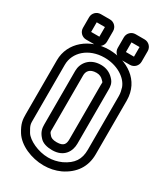

<svg xmlns="http://www.w3.org/2000/svg" viewBox="-214 -932 907 1052"><g transform="rotate(30 239.5 -406.5)"><path d="M69 -505C69 -584 139 -648 239 -648C316 -648 382 -609 402 -556C407 -539 411 -523 411 -505V-165C411 -104 386 -66 326 -37C299 -25 272 -19 243 -19C180 -19 112 -52 91 -86C67 -126 69 -130 69 -165ZM239 -698C119 -698 19 -618 19 -505V-165C19 -130 21 -105 49 -60C84 -4 166 31 243 31C280 31 314 24 347 9C421 -27 461 -86 461 -165V-505C461 -633 351 -698 239 -698ZM323 -569C301 -593 273 -604 242 -604C170 -604 135 -553 135 -505V-165C135 -144 138 -120 162 -94C180 -72 211 -65 242 -65C318 -65 345 -118 345 -165V-505C345 -524 345 -547 323 -569ZM295 -505V-165C295 -136 288 -115 242 -115C217 -115 206 -122 200 -128C182 -148 185 -146 185 -165V-505C185 -529 198 -554 242 -554C261 -554 275 -547 286 -535C299 -520 295 -533 295 -505ZM324 -733V-794H375V-733ZM425 -730V-797C425 -823 404 -844 378 -844H321C295 -844 274 -823 274 -797V-730C274 -704 295 -683 321 -683H378C404 -683 425 -704 425 -730ZM104 -733V-794H156V-733ZM206 -730V-797C206 -823 185 -844 159 -844H101C75 -844 54 -823 54 -797V-730C54 -704 75 -683 101 -683H159C185 -683 206 -704 206 -730Z"/></g></svg>

Font: DIN Rundschrift
Style: BreitKont
Weight: 400
Width: 7
Version: Version 1.027